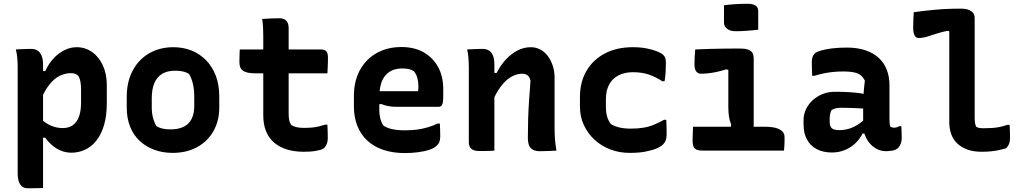

<svg xmlns="http://www.w3.org/2000/svg" viewBox="-20 -801 5440 1021"><path d="M64 -538Q79 -539 92.5 -539.5Q106 -540 119.5 -540.5Q133 -541 147 -541Q164 -541 178 -533Q192 -525 200.5 -506.5Q209 -488 209 -454Q209 -372 209 -290Q209 -208 209 -127Q209 -46 209 35.5Q209 117 209 199Q194 199 181 199.5Q168 200 155.5 200Q143 200 128 200Q108 200 96 189.5Q84 179 79 161.5Q74 144 74 125Q74 50 74 -20Q74 -90 74 -158.5Q74 -227 74 -296.5Q74 -366 74 -439Q74 -466 72 -492Q70 -518 64 -538ZM388 -550Q433 -550 469.5 -524.5Q506 -499 527 -453Q548 -407 548 -349V-253Q548 -186 533.5 -136.5Q519 -87 493 -54Q467 -21 432.5 -5Q398 11 360 11Q330 11 303.5 0Q277 -11 256 -29.5Q235 -48 220 -69H195V-172Q219 -147 249.5 -133.5Q280 -120 314 -120Q346 -120 367.5 -135.5Q389 -151 400 -181Q411 -211 411 -255V-323Q411 -350 407.5 -368Q404 -386 396 -398Q389 -405 379.5 -408.5Q370 -412 357 -412Q327 -412 298 -398Q269 -384 244 -353Q219 -322 198 -273V-423H221Q237 -460 263 -488.5Q289 -517 321 -533.5Q353 -550 388 -550Z M902 -550Q954 -550 998 -532.5Q1042 -515 1075.5 -481Q1109 -447 1127.5 -398.5Q1146 -350 1146 -287V-229Q1146 -158 1115 -103.5Q1084 -49 1028 -18.5Q972 12 898 12Q845 12 800.5 -4.5Q756 -21 723 -51.5Q690 -82 672 -127Q654 -172 654 -229V-287Q654 -365 685 -424.5Q716 -484 772.5 -517Q829 -550 902 -550ZM911 -425Q870 -425 842.5 -408.5Q815 -392 801 -359.5Q787 -327 787 -278V-231Q787 -200 793.5 -175Q800 -150 812 -130Q827 -121 845 -117Q863 -113 887 -113Q929 -113 957 -127Q985 -141 999 -169Q1013 -197 1013 -237V-285Q1013 -324 1006 -354.5Q999 -385 985 -408Q971 -417 953 -421Q935 -425 911 -425Z M1255 -538H1685Q1707 -538 1715.5 -528Q1724 -518 1724 -493Q1724 -478 1723.5 -464.5Q1723 -451 1722.5 -438Q1722 -425 1721 -411H1340Q1315 -411 1298.5 -414.5Q1282 -418 1271.5 -425.5Q1261 -433 1257 -444.5Q1253 -456 1253 -472Q1253 -484 1253.5 -495Q1254 -506 1254 -516.5Q1254 -527 1255 -538ZM1721 -138Q1722 -121 1722.5 -102.5Q1723 -84 1723 -67Q1723 -48 1717 -34Q1711 -20 1700 -11Q1694 -7 1683.5 -4Q1673 -1 1658.5 1.5Q1644 4 1628 5Q1612 6 1595 6Q1546 6 1506.5 -6Q1467 -18 1438.5 -42Q1410 -66 1395 -102.5Q1380 -139 1380 -188Q1380 -240 1380 -292Q1380 -344 1380 -396Q1380 -448 1380 -500Q1380 -552 1380 -604Q1380 -628 1379 -652.5Q1378 -677 1374 -700Q1398 -702 1421.5 -703Q1445 -704 1467 -704Q1481 -704 1492 -698.5Q1503 -693 1509 -681Q1515 -669 1515 -650Q1515 -593 1515 -536.5Q1515 -480 1515 -423Q1515 -366 1515 -309.5Q1515 -253 1515 -196Q1515 -176 1518 -161.5Q1521 -147 1529 -136Q1542 -128 1558 -124.5Q1574 -121 1595 -121Q1617 -121 1636 -122.5Q1655 -124 1672.5 -128Q1690 -132 1709 -138Z M2114 -551Q2183 -551 2232.5 -523Q2282 -495 2309.5 -445Q2337 -395 2337 -328V-284Q2337 -263 2334 -252Q2331 -241 2325.5 -237Q2320 -233 2314 -233H2088Q2064 -233 2043.5 -237Q2023 -241 2007 -248L1976 -243L1977 -316H2203Q2204 -321 2204.5 -327Q2205 -333 2205 -339Q2205 -365 2199.5 -386Q2194 -407 2181 -422Q2169 -430 2155 -433.5Q2141 -437 2119 -437Q2061 -437 2029 -399.5Q1997 -362 1997 -282V-219Q1997 -200 1999.5 -185Q2002 -170 2006.5 -157.5Q2011 -145 2018 -134Q2038 -120 2066.5 -114Q2095 -108 2134 -108Q2169 -108 2198.5 -112Q2228 -116 2255 -124Q2282 -132 2307 -144H2319Q2320 -127 2320.5 -109.5Q2321 -92 2321 -75Q2321 -58 2316.5 -46.5Q2312 -35 2303 -27Q2291 -14 2264.5 -5Q2238 4 2203.5 8.5Q2169 13 2133 13Q2069 13 2018.5 -4Q1968 -21 1933.5 -53Q1899 -85 1880.5 -131Q1862 -177 1862 -234V-293Q1862 -351 1880 -398Q1898 -445 1931.5 -479.5Q1965 -514 2011.5 -532.5Q2058 -551 2114 -551Z M2939 0Q2916 1 2895.5 2Q2875 3 2851 3Q2831 3 2816.5 -3.5Q2802 -10 2794.5 -25.5Q2787 -41 2787 -70Q2787 -119 2788.5 -168.5Q2790 -218 2793.5 -268.5Q2797 -319 2801 -371Q2797 -391 2786 -400Q2775 -409 2756 -409Q2736 -409 2714 -400Q2692 -391 2670.5 -371.5Q2649 -352 2628.5 -319.5Q2608 -287 2591 -241L2590 -413H2621Q2641 -453 2669 -483.5Q2697 -514 2731 -532Q2765 -550 2803 -550Q2830 -550 2853.5 -537.5Q2877 -525 2893.5 -502.5Q2910 -480 2919.5 -451Q2929 -422 2929 -390Q2929 -347 2929 -303Q2929 -259 2929 -215Q2929 -171 2929 -127Q2929 -91 2931 -62.5Q2933 -34 2939 0ZM2609 0Q2594 1 2581 1.5Q2568 2 2554.5 2Q2541 2 2527 2Q2512 2 2501.5 -1.5Q2491 -5 2485 -11Q2479 -17 2476 -25.5Q2473 -34 2473 -45Q2473 -97 2473 -147Q2473 -197 2473 -246Q2473 -295 2473 -343.5Q2473 -392 2473 -440Q2473 -468 2471 -493.5Q2469 -519 2464 -538Q2480 -539 2494 -539.5Q2508 -540 2521 -540.5Q2534 -541 2547 -541Q2565 -541 2579 -533Q2593 -525 2601 -506.5Q2609 -488 2609 -454Q2609 -378 2609 -300.5Q2609 -223 2609 -147.5Q2609 -72 2609 0Z M3345 -550Q3386 -550 3419 -543.5Q3452 -537 3475 -527.5Q3498 -518 3507 -509Q3515 -501 3518 -491.5Q3521 -482 3521 -466Q3521 -440 3519.5 -416.5Q3518 -393 3514 -369H3502Q3463 -394 3427.5 -405.5Q3392 -417 3345 -417Q3301 -417 3268.5 -400Q3236 -383 3219 -351Q3202 -319 3202 -272V-231Q3202 -205 3208 -182.5Q3214 -160 3229 -141Q3249 -129 3274.5 -123Q3300 -117 3336 -117Q3372 -117 3401.5 -122Q3431 -127 3458 -138Q3485 -149 3511 -164H3523Q3524 -145 3524.5 -126Q3525 -107 3525 -85Q3525 -69 3520.5 -56Q3516 -43 3506 -33Q3494 -21 3470 -11Q3446 -1 3411 5.5Q3376 12 3329 12Q3273 12 3225 -6.5Q3177 -25 3141 -58.5Q3105 -92 3084.5 -136.5Q3064 -181 3064 -234V-285Q3064 -365 3099 -424.5Q3134 -484 3197 -517Q3260 -550 3345 -550Z M3864 -101 3868 -139Q3860 -158 3856.5 -181Q3853 -204 3853 -233Q3853 -253 3853 -272.5Q3853 -292 3853 -312Q3853 -332 3853 -351.5Q3853 -371 3853 -391Q3853 -411 3853 -430L3841 -432Q3813 -423 3788.5 -418Q3764 -413 3744 -411Q3724 -409 3706 -409Q3697 -409 3689.5 -414Q3682 -419 3677.5 -429.5Q3673 -440 3673 -456Q3673 -477 3674 -498Q3675 -519 3677 -538Q3714 -540 3755.5 -541Q3797 -542 3838 -542.5Q3879 -543 3915 -543Q3940 -543 3956 -538Q3972 -533 3980 -521.5Q3988 -510 3988 -488Q3988 -447 3988 -406.5Q3988 -366 3988 -325.5Q3988 -285 3988 -245.5Q3988 -206 3988 -167.5Q3988 -129 3988 -92ZM3665 -127H4046Q4085 -127 4108 -120Q4131 -113 4141.5 -101Q4152 -89 4152 -72Q4152 -60 4152 -48Q4152 -36 4151 -24Q4150 -12 4149 0H3717Q3696 0 3684 -5.5Q3672 -11 3667.5 -22.5Q3663 -34 3663 -53Q3663 -67 3663.5 -79Q3664 -91 3664.5 -102.5Q3665 -114 3665 -127ZM3830 -773Q3844 -775 3859.5 -776.5Q3875 -778 3891.5 -779Q3908 -780 3924.5 -780.5Q3941 -781 3957 -781Q3981 -781 3996.5 -772Q4012 -763 4012 -742V-643Q3998 -641 3983 -640Q3968 -639 3952.5 -637.5Q3937 -636 3921.5 -635.5Q3906 -635 3891 -635Q3864 -635 3847 -647.5Q3830 -660 3830 -681Z M4710 -347Q4710 -324 4710 -301Q4710 -278 4710 -255Q4710 -232 4710 -209Q4710 -186 4710 -164Q4710 -153 4711 -144.5Q4712 -136 4714 -128Q4717 -126 4722.5 -124Q4728 -122 4734 -122Q4741 -122 4748 -124Q4755 -126 4761 -130H4773Q4774 -113 4774.5 -97.5Q4775 -82 4775 -65Q4775 -49 4768.5 -34Q4762 -19 4752 -11Q4742 -3 4724.5 0Q4707 3 4692 3Q4665 3 4643 -8.5Q4621 -20 4604.5 -39.5Q4588 -59 4579 -84Q4570 -109 4570 -136Q4570 -163 4570 -190Q4570 -217 4570 -243Q4570 -263 4571 -283.5Q4572 -304 4574 -326Q4576 -348 4579 -372Q4570 -391 4556 -401.5Q4542 -412 4520 -416.5Q4498 -421 4467 -421Q4438 -421 4412 -418.5Q4386 -416 4361.5 -411Q4337 -406 4311 -398H4299Q4298 -416 4297.5 -435.5Q4297 -455 4297 -473Q4297 -486 4300.5 -497Q4304 -508 4311 -515Q4319 -524 4343 -531.5Q4367 -539 4403 -543.5Q4439 -548 4483 -548Q4540 -548 4582.5 -533.5Q4625 -519 4653.5 -492.5Q4682 -466 4696 -429Q4710 -392 4710 -347ZM4392 -153Q4392 -129 4403.5 -119Q4415 -109 4443 -109Q4467 -109 4491 -115.5Q4515 -122 4539 -136.5Q4563 -151 4586 -175L4590 -91H4567Q4553 -63 4529.5 -40Q4506 -17 4473.5 -3.5Q4441 10 4404 10Q4357 10 4323 -8Q4289 -26 4271 -59.5Q4253 -93 4253 -140V-162Q4253 -192 4265.5 -219Q4278 -246 4300.5 -267Q4323 -288 4353.5 -300.5Q4384 -313 4420 -313Q4459 -313 4494 -311Q4529 -309 4557.5 -304.5Q4586 -300 4606 -295Q4613 -292 4617.5 -279.5Q4622 -267 4624 -250.5Q4626 -234 4626 -219Q4597 -222 4567.5 -224Q4538 -226 4509.5 -227Q4481 -228 4453 -228Q4437 -228 4424.5 -225Q4412 -222 4402 -216Q4397 -206 4394.5 -195Q4392 -184 4392 -172Z M4839 -736Q4866 -740 4892.5 -743Q4919 -746 4944.5 -748.5Q4970 -751 4994.5 -752.5Q5019 -754 5043 -754.5Q5067 -755 5090 -755Q5114 -755 5130 -749Q5146 -743 5154.5 -732.5Q5163 -722 5163 -706Q5163 -655 5163 -602Q5163 -549 5163 -496Q5163 -443 5163 -389.5Q5163 -336 5163 -283Q5163 -230 5163 -179Q5163 -163 5164.5 -150Q5166 -137 5171 -127Q5179 -122 5188.5 -120.5Q5198 -119 5211 -119Q5235 -119 5256.5 -120.5Q5278 -122 5297.5 -126Q5317 -130 5336 -137H5349Q5350 -119 5350.5 -101Q5351 -83 5351 -65Q5351 -53 5348 -42.5Q5345 -32 5340 -24.5Q5335 -17 5329 -12Q5314 -8 5295 -3.5Q5276 1 5252.5 3.5Q5229 6 5200 6Q5156 6 5123.5 -6Q5091 -18 5069.5 -39Q5048 -60 5038 -88.5Q5028 -117 5028 -151Q5028 -198 5028 -246.5Q5028 -295 5028 -344Q5028 -393 5028 -442.5Q5028 -492 5028 -540.5Q5028 -589 5028 -635L5017 -637Q4984 -630 4958.5 -621.5Q4933 -613 4910 -606Q4887 -599 4863 -599Q4851 -599 4843.5 -613Q4836 -627 4836 -654Q4836 -675 4837 -696Q4838 -717 4839 -736Z"/></svg>

Font: Rec Mono Semicasual
Style: Bold
Weight: 700
Version: Version 1.085; ttfautohint (v1.8.4.7-5d5b)